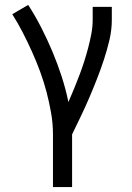

<svg xmlns="http://www.w3.org/2000/svg" viewBox="-20 -548 540 783"><path d="M196 215V0Q196 -44 188.5 -87Q181 -130 170 -172Q159 -214 144 -255Q129 -296 111 -336Q93 -376 73 -415Q53 -454 30 -490L95 -528Q124 -483 148.5 -435Q173 -387 194 -337Q215 -287 231.5 -236Q248 -185 259 -132Q271 -159 282 -186Q293 -213 303.5 -240.5Q314 -268 323 -296Q332 -324 339.5 -352.5Q347 -381 352.5 -410Q358 -439 358 -468V-520H436V-468Q436 -426 426.5 -385.5Q417 -345 404 -305.5Q391 -266 376 -227.5Q361 -189 344.5 -150.5Q328 -112 310 -74.5Q292 -37 274 0V215Z"/></svg>

Font: Iosevka Fuck
Style: Regular
Weight: 400
Monospace: yes
Designer: Belleve Invis
Foundry: Belleve Invis
Version: Version 28.0.7; ttfautohint (v1.8.3)